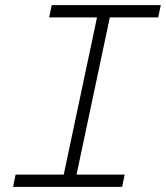

<svg xmlns="http://www.w3.org/2000/svg" viewBox="-20 -730 648 750"><path d="M31 0 41 -48H229L359 -662H172L182 -710H608L598 -662H409L279 -48H467L457 0Z"/></svg>

Font: Geist Mono ExtraLight
Style: Italic
Weight: 200
Italic angle: -12°
Monospace: yes
Designer: Basement.studio, Andrés Briganti, Mateo Zaragoza
Foundry: Basement.studio, Vercel, Andrés Briganti, Guido Ferreyra, Mateo Zaragoza
Version: Version 1.500; ttfautohint (v1.8.4.7-5d5b)